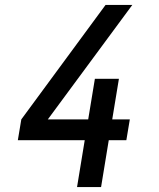

<svg xmlns="http://www.w3.org/2000/svg" viewBox="-20 -755 640 775"><path d="M291 0 322 -189H52L66 -273L406 -735H514L173 -273H336L363 -437H460L433 -273H504L490 -189H419L388 0Z"/></svg>

Font: Iosevka Md Ex Obl
Style: Regular
Weight: 500
Width: 7
Italic angle: -9°
Monospace: yes
Designer: Belleve Invis
Foundry: Belleve Invis
Version: Version 32.5.0; ttfautohint (v1.8.4)